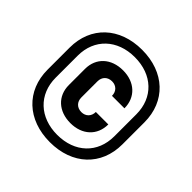

<svg xmlns="http://www.w3.org/2000/svg" viewBox="-163 -888 926 926"><g transform="rotate(45 300.0 -425.0)"><path d="M300 -110C453 -110 555 -206 555 -350V-500C555 -644 453 -740 300 -740C147 -740 45 -644 45 -500V-350C45 -206 147 -110 300 -110ZM300 -160C181 -160 100 -236 100 -350V-500C100 -614 181 -690 300 -690C420 -690 500 -614 500 -500V-350C500 -236 420 -160 300 -160ZM305 -245C385 -245 439 -295 439 -370H354C354 -340 334 -320 305 -320C275 -320 255 -340 255 -370V-480C255 -510 275 -530 305 -530C334 -530 354 -510 354 -480H439C439 -555 385 -605 305 -605C224 -605 170 -555 170 -480V-370C170 -295 224 -245 305 -245Z"/></g></svg>

Font: JetBrains Mono ExtraBold
Style: Regular
Weight: 800
Monospace: yes
Designer: Philipp Nurullin, Konstantin Bulenkov
Foundry: JetBrains
Version: Version 2.305